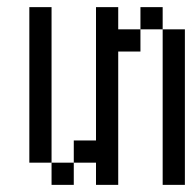

<svg xmlns="http://www.w3.org/2000/svg" viewBox="-20 -520 540 540"><path d="M125 -62.5V0H187.5V-62.5ZM125 -62.5V-500H62.5V-62.5ZM250 -62.5V0H312.5Q312.5 0 312.5 -375H375V-437.5H312.5V-500H250Q250 -500 250 -125H187.5V-62.5ZM437.5 -437.5V0H500V-437.5ZM375 -437.5H437.5V-500H375Z"/></svg>

Font: BFUnifontExMono
Style: Regular
Weight: 500
Version: Version 15.0.06